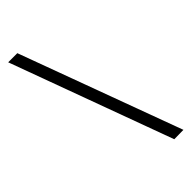

<svg xmlns="http://www.w3.org/2000/svg" viewBox="-283 -878 1011 1011"><g transform="rotate(-45 222.5 -372.5)"><path d="M21 -825H89L422 79L353 80Z"/></g></svg>

Font: Yaldevi
Style: Regular
Weight: 400
Designer: Sol Matas, Rajitha Manaperi, Kosala Senevirathne
Foundry: Mooniak
Version: Version 1.100